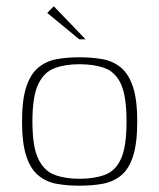

<svg xmlns="http://www.w3.org/2000/svg" viewBox="-20 -585 505 610"><path d="M233 5Q193 5 160 -1Q127 -7 102 -27.5Q77 -48 63.5 -89Q50 -130 50 -199Q50 -268 63.5 -309Q77 -350 102 -370.5Q127 -391 160 -397Q193 -403 233 -403Q272 -403 305.5 -397Q339 -391 364 -370.5Q389 -350 402.5 -309Q416 -268 416 -199Q416 -129 402.5 -88Q389 -47 364 -27Q339 -7 305.5 -1Q272 5 233 5ZM233 -17Q279 -17 313 -29.5Q347 -42 364.5 -80.5Q382 -119 382 -199Q382 -279 364.5 -317.5Q347 -356 313 -368.5Q279 -381 233 -381Q187 -381 153.5 -368.5Q120 -356 101.5 -317.5Q83 -279 83 -199Q83 -119 101.5 -80.5Q120 -42 153.5 -29.5Q187 -17 233 -17ZM232 -460 130 -544 151 -565 252 -460Z"/></svg>

Font: Genos Thin ExtraLight
Style: Regular
Weight: 250
Version: Version 1.010